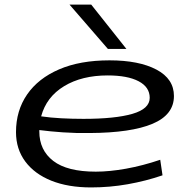

<svg xmlns="http://www.w3.org/2000/svg" viewBox="-20 -810 819 840"><path d="M691 -43Q618 -18 539 -4Q460 10 379 10Q278 10 204.5 -19.5Q131 -49 90.5 -103.5Q50 -158 50 -232Q50 -326 98.5 -396.5Q147 -467 238.5 -506.5Q330 -546 459 -546Q588 -546 664.5 -505.5Q741 -465 741 -390Q741 -308 647.5 -268.5Q554 -229 373 -228Q312 -227 255 -231Q198 -235 152 -241Q152 -238 152 -235Q152 -153 213 -106Q274 -59 399 -59Q459 -59 531.5 -72Q604 -85 681 -111ZM451 -480Q338 -480 260.5 -433Q183 -386 160 -301Q201 -295 248.5 -292.5Q296 -290 345 -290Q484 -290 559.5 -312Q635 -334 635 -382Q635 -429 586.5 -454.5Q538 -480 451 -480ZM452 -596 284 -790H379L533 -596Z"/></svg>

Font: Georama ExtraExtended
Style: Italic
Weight: 400
Width: 8
Italic angle: -9°
Designer: Jean-Baptiste Levee
Foundry: Production Type
Version: Version 1.000